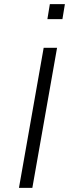

<svg xmlns="http://www.w3.org/2000/svg" viewBox="-20 -912 335 932"><path d="M137 0H72L192 -680H257ZM283 -819H210L222 -892H295Z"/></svg>

Font: Inria Sans Light
Style: Italic
Weight: 300
Italic angle: -10°
Designer: Black Foundry Team
Foundry: Black Foundry
Version: Version 1.2; ttfautohint (v1.8.3)